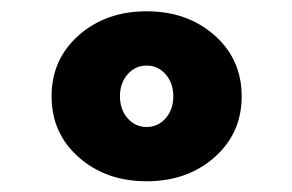

<svg xmlns="http://www.w3.org/2000/svg" viewBox="-20 -784 527 347"><path d="M122.3 -499.8Q73.2 -543.2 73.2 -610Q73.2 -676.8 122.3 -720.2Q171.4 -763.6 245 -763.6Q318.6 -763.6 367.7 -720.2Q416.8 -676.8 416.8 -610Q416.8 -543.2 367.7 -499.8Q318.6 -456.4 245 -456.4Q171.4 -456.4 122.3 -499.8ZM210.7 -649.8Q196.8 -634.1 196.8 -610Q196.8 -585.9 210.7 -570.2Q224.5 -554.5 245 -554.5Q265.5 -554.5 279.3 -570.2Q293.2 -585.9 293.2 -610Q293.2 -634.1 279.3 -649.8Q265.5 -665.5 245 -665.5Q224.5 -665.5 210.7 -649.8Z"/></svg>

Font: Spartan MB Black
Style: Regular
Weight: 900
Designer: Matt Bailey, Mirko Velimirovic
Foundry: Matt Bailey
Version: Version 1.005